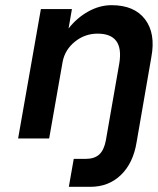

<svg xmlns="http://www.w3.org/2000/svg" viewBox="-20 -535 610 742"><path d="M138 -500H258L245 -425Q277 -466 321 -490.5Q365 -515 411 -515Q499 -515 540.5 -460.5Q582 -406 565 -315L508 14Q495 95 447.5 141Q400 187 329 187H246L265 79H311Q345 79 363.5 62Q382 45 389 8L441 -290Q460 -405 357 -405Q308 -405 269.5 -374Q231 -343 222 -296L170 0H50Z"/></svg>

Font: Overused Grotesk SemiBold
Style: Italic
Weight: 600
Italic angle: -10°
Version: Version 0.003